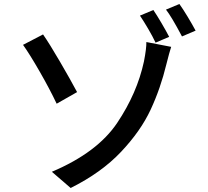

<svg xmlns="http://www.w3.org/2000/svg" viewBox="-20 -880 1040 959"><path d="M699 -573Q712 -640 711 -670L835 -646Q826 -619 811 -559Q782 -439 732.5 -332.5Q683 -226 585 -122Q487 -18 333 59L239 -22Q466 -118 565.5 -266.5Q665 -415 699 -573ZM365 -420 263 -362Q229 -434 178.5 -522Q128 -610 95 -656L195 -708Q227 -662 279.5 -572Q332 -482 365 -420ZM825 -696 757 -667Q743 -697 720.5 -735.5Q698 -774 679 -802L746 -830Q763 -805 786.5 -765Q810 -725 825 -696ZM957 -727 889 -698Q836 -798 809 -832L876 -860Q894 -835 917.5 -796Q941 -757 957 -727Z"/></svg>

Font: Sinter Medium
Style: Regular
Weight: 500
Foundry: Adobe & rsms
Version: Version 1.000